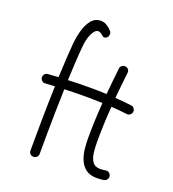

<svg xmlns="http://www.w3.org/2000/svg" viewBox="-150 -927 966 1071"><g transform="rotate(20 333.5 -392.0)"><path d="M330.1 -441.9Q383.8 -441.9 434.1 -439.9Q437.5 -479 441.7 -518.6Q445.8 -558.1 450.2 -597.2Q451.2 -608.4 460.4 -615.2Q469.7 -622.1 480.5 -620.6Q491.7 -619.6 498.5 -610.8Q505.4 -602.1 503.9 -590.8Q499.5 -552.2 495.4 -513.7Q491.2 -475.1 487.8 -436.5Q539.1 -433.1 584.5 -427.2Q595.7 -426.3 602.5 -417.2Q609.4 -408.2 607.9 -397Q606.9 -386.2 597.9 -379.2Q588.9 -372.1 577.6 -373.5Q534.2 -378.9 483.9 -382.3Q480 -330.6 477.8 -278.3Q475.6 -226.1 475.6 -173.3Q475.6 -140.1 479.2 -108.2Q482.9 -76.2 497.3 -55.4Q511.7 -34.7 543.5 -34.7Q558.1 -34.7 574.7 -37.6Q585.9 -40 595.2 -33.4Q604.5 -26.9 606.4 -15.6Q608.9 -4.9 602.3 4.4Q595.7 13.7 584.5 16.1Q564 19.5 543.5 19.5Q500.5 19.5 475.8 0Q451.2 -19.5 439.5 -49.8Q427.7 -80.1 424.6 -113Q421.4 -146 421.4 -173.3Q421.4 -227.1 423.6 -279.8Q425.8 -332.5 429.7 -384.8Q404.8 -385.7 379.9 -386.2Q355 -386.7 330.1 -386.7Q266.6 -386.7 203.6 -384.3Q201.2 -315.4 200 -245.8Q198.7 -176.3 198.2 -112.5Q197.8 -48.8 197.8 2Q197.8 13.2 189.5 21Q181.2 28.8 169.9 28.8Q158.7 28.8 150.9 21Q143.1 13.2 143.1 2Q143.1 -73.7 144.3 -176.3Q145.5 -278.8 148.9 -381.8Q120.1 -380.4 92.3 -378.4Q81.1 -377.4 72.8 -384.8Q64.5 -392.1 63.5 -403.3Q62.5 -414.6 69.8 -423.1Q77.1 -431.6 88.4 -432.6Q120.1 -435.1 150.4 -436.5Q152.8 -493.7 155.8 -546.1Q158.7 -598.6 162.6 -641.6Q166 -679.2 176.8 -718.8Q187.5 -758.3 209.2 -785.6Q231 -813 265.6 -813Q284.7 -813 301 -803Q317.4 -793 331.5 -777.3Q338.4 -769.5 337.9 -758.3Q337.4 -747.1 331.1 -740.7Q319.3 -727.5 304.7 -734.4Q285.6 -753.4 271.5 -753.4Q252.4 -753.4 236.6 -720.7Q220.7 -688 216.8 -636.7Q212.9 -595.7 210.2 -545.2Q207.5 -494.6 205.1 -439Q236.3 -440.4 267.6 -441.2Q298.8 -441.9 330.1 -441.9Z"/></g></svg>

Font: Mikhak Light
Style: Regular
Weight: 300
Designer: Amin Abedi
Version: Version 3.3